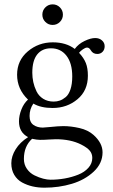

<svg xmlns="http://www.w3.org/2000/svg" viewBox="-20 -639 525 894"><path d="M191.2 -536.9Q177.2 -550.8 177.2 -570.8Q177.2 -590.8 191.2 -604.7Q205.1 -618.7 225.1 -618.7Q245.1 -618.7 259 -604.7Q272.9 -590.8 272.9 -570.8Q272.9 -550.8 259 -536.9Q245.1 -522.9 225.1 -522.9Q205.1 -522.9 191.2 -536.9ZM316.4 -283.2Q316.4 -344.7 289.6 -379.4Q262.7 -414.1 217.3 -414.1Q176.3 -414.1 153.3 -385.5Q130.4 -356.9 130.4 -300.3Q130.4 -278.3 135 -256.8Q139.6 -235.4 149.9 -213.9Q160.2 -192.4 180.9 -179.2Q201.7 -166 230 -166Q245.1 -166 258.5 -170.7Q272 -175.3 285.9 -186.8Q299.8 -198.2 308.1 -222.9Q316.4 -247.6 316.4 -283.2ZM129.4 7.3Q91.3 42 91.3 101.1Q91.3 127.4 105.5 147.5Q119.6 167.5 140.9 177.7Q162.1 188 181.2 192.9Q200.2 197.8 215.3 197.8Q249 197.8 282 191.9Q314.9 186 344.2 174.3Q373.5 162.6 391.6 142.3Q409.7 122.1 409.7 96.2Q409.7 76.7 397.9 62.5Q386.2 48.3 357.4 33.7Q308.6 9.3 240.2 9.3Q228 9.3 207 10.7Q185.5 12.2 166.5 12.2Q152.3 12.2 129.4 7.3ZM433.1 -387.7Q412.6 -387.7 402.8 -404.8Q395.5 -417.5 385.7 -417.5Q377.4 -417.5 366 -409.4Q354.5 -401.4 348.1 -393.1Q370.1 -369.6 379.6 -345.7Q389.2 -321.8 389.2 -286.6Q389.2 -217.3 340.6 -176.8Q292 -136.2 225.1 -136.2Q169.9 -136.2 135.3 -156.7Q117.7 -130.9 117.7 -99.1Q117.7 -69.8 135.7 -57.4Q153.8 -44.9 179.2 -44.9Q187 -44.9 210.4 -47.4Q252.9 -51.8 274.9 -51.8Q310.5 -51.8 350.1 -42.7Q389.6 -33.7 415.5 -10.7Q457.5 26.9 457.5 70.3Q457.5 121.6 416.3 160.2Q375 198.7 314.7 216.8Q254.4 234.9 187 234.9Q157.7 234.9 131.8 229Q106 223.1 83 210.7Q60.1 198.2 46.4 175.3Q32.7 152.3 32.7 121.1Q32.7 88.4 53 55.9Q73.2 23.4 110.8 -0.5Q68.4 -22.5 68.4 -73.7Q68.4 -100.6 79.6 -129.2Q90.8 -157.7 110.4 -175.3Q59.6 -224.1 59.6 -291Q59.6 -357.4 109.4 -399.7Q159.2 -441.9 225.6 -441.9Q288.1 -441.9 328.1 -411.1Q345.2 -434.6 373.8 -448.2Q402.3 -461.9 423.3 -461.9Q442.4 -461.9 454.8 -450.9Q467.3 -439.9 467.3 -423.8Q467.3 -407.7 457.5 -397.7Q447.8 -387.7 433.1 -387.7Z"/></svg>

Font: Libertinage
Style: f
Weight: 400
Designer: OSP
Foundry: OSP
Version: Version 1.0; 2008; OFL relea